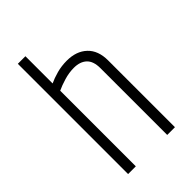

<svg xmlns="http://www.w3.org/2000/svg" viewBox="-215 -795 878 878"><g transform="rotate(-45 224.0 -356.5)"><path d="M75 -713H124V-537Q147 -548 178 -556.5Q209 -565 243 -565Q305 -565 341.5 -530.5Q378 -496 378 -432V0H328V-432Q328 -477 305.5 -498Q283 -519 243 -519Q212 -519 180 -509.5Q148 -500 125 -489V0H75Z"/></g></svg>

Font: Khand Variable Light
Style: Regular
Weight: 300
Designer: Satya Rajpurohit
Foundry: Indian Type Foundry
Version: Version 3.000